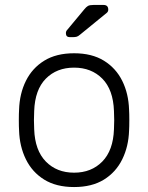

<svg xmlns="http://www.w3.org/2000/svg" viewBox="-20 -745 598 775"><path d="M279 10Q207 10 158.5 -20Q110 -50 84.5 -102Q59 -154 57 -218Q56 -233 56 -260Q56 -287 57 -302Q59 -367 84.5 -418.5Q110 -470 158.5 -500Q207 -530 279 -530Q351 -530 399.5 -500Q448 -470 473.5 -418.5Q499 -367 501 -302Q502 -287 502 -260Q502 -233 501 -218Q499 -154 473.5 -102Q448 -50 399.5 -20Q351 10 279 10ZM279 -48Q349 -48 393 -93Q437 -138 440 -223Q441 -238 441 -260Q441 -282 440 -297Q437 -383 393 -427.5Q349 -472 279 -472Q209 -472 165 -427.5Q121 -383 118 -297Q117 -282 117 -260Q117 -238 118 -223Q121 -138 165 -93Q209 -48 279 -48ZM262 -595Q246 -595 246 -611Q246 -619 251 -624L320 -707Q328 -717 335 -721Q342 -725 357 -725H398Q417 -725 417 -706Q417 -699 412 -694L303 -605Q295 -598 288.5 -596.5Q282 -595 272 -595Z"/></svg>

Font: Rubik Light Light
Style: Regular
Weight: 300
Version: Version 2.101